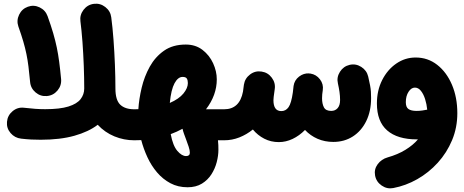

<svg xmlns="http://www.w3.org/2000/svg" viewBox="-20 -694 2497 1034"><path d="M413.1 -579.6Q408.7 -613.3 429.9 -641.1Q451.2 -668.9 485.4 -673.3Q519.5 -677.7 547.1 -656.2Q574.7 -634.8 579.1 -601.1Q586.4 -546.4 591.3 -479.7Q596.2 -413.1 598.9 -345Q601.6 -276.9 601.6 -217.3Q601.6 -155.3 627.4 -130.4Q653.3 -105.5 703.1 -105.5H703.6Q738.3 -105.5 762.5 -81.1Q786.6 -56.6 786.6 -22Q786.6 12.2 762.5 36.9Q738.3 61.5 703.6 61.5H703.1Q647.5 61.5 595.9 40.3Q544.4 19 506.3 -22Q457 15.6 380.6 37.1Q304.2 58.6 199.2 58.6Q172.4 58.6 148.4 57.4Q124.5 56.2 93.8 52.7Q59.6 48.8 37.1 22.7Q14.6 -3.4 17.6 -37.6Q20.5 -72.3 47.6 -95Q74.7 -117.7 108.4 -113.8Q143.6 -109.9 169.9 -107.9Q196.3 -106 223.1 -106Q302.7 -106 348.6 -120.4Q394.5 -134.8 414.1 -160.2Q433.6 -185.5 433.6 -217.3Q433.6 -273.4 431.2 -339.1Q428.7 -404.8 424.1 -468Q419.4 -531.2 413.1 -579.6ZM79.1 -550.8Q67.9 -583 82.8 -614.5Q97.7 -646 129.9 -657.7Q162.1 -669.4 193.4 -654.3Q224.6 -639.2 236.3 -606.9Q254.9 -555.2 266.6 -514.9Q278.3 -474.6 285.9 -438Q293.5 -401.4 298.8 -360.8Q304.2 -320.3 309.1 -267.6Q312 -233.4 289.6 -206.5Q267.1 -179.7 232.4 -176.8Q198.2 -173.8 171.6 -196.3Q145 -218.8 142.1 -252.9Q137.7 -299.8 133.3 -335.4Q128.9 -371.1 122.3 -403.1Q115.7 -435.1 105.5 -470.2Q95.2 -505.4 79.1 -550.8Z M620.1 -22Q620.1 -56.6 644.5 -81.1Q668.9 -105.5 703.6 -105.5Q714.8 -105.5 725.1 -106Q728.5 -160.6 742.9 -221.4Q757.3 -282.2 786.6 -335Q815.9 -387.7 863.3 -420.9Q910.6 -454.1 980.5 -454.1Q1033.2 -454.1 1070.6 -425.3Q1107.9 -396.5 1127.7 -353.3Q1147.5 -310.1 1147.5 -266.6Q1147.5 -181.6 1089.4 -105.5H1187Q1221.7 -105.5 1245.8 -81.1Q1270 -56.6 1270 -22Q1270 12.2 1245.8 36.9Q1221.7 61.5 1187 61.5H1153.8Q1155.3 75.2 1155.8 87.6Q1156.2 100.1 1156.2 113.3Q1156.2 144 1147.2 179Q1138.2 213.9 1118.7 244.6Q1099.1 275.4 1067.4 294.9Q1035.6 314.5 990.2 314.5Q938.5 314.5 897.7 292.7Q856.9 271 825.9 234.6Q794.9 198.2 773.9 152.8Q752.9 107.4 740.7 60.5Q722.2 61.5 703.6 61.5Q669.4 61.5 644.8 36.9Q620.1 12.2 620.1 -22ZM963.4 -279.8Q938.5 -279.8 919.9 -245.6Q901.4 -211.4 894.5 -139.6Q943.8 -161.1 967.8 -190.4Q991.7 -219.7 991.7 -246.6Q991.7 -262.2 986.1 -271Q980.5 -279.8 963.4 -279.8ZM981.9 56.2Q976.1 41 970.9 26.6Q965.8 12.2 962.9 -0.5Q932.6 16.1 899.4 28.3Q911.1 90.8 935.1 118.7Q959 146.5 981.9 146.5Q1002.4 146.5 1002.4 128.4Q1002.4 115.2 996.1 96.2Q989.7 77.1 981.9 56.2Z M1103.5 -22Q1103.5 -56.6 1128.2 -81.1Q1152.8 -105.5 1187 -105.5Q1270.5 -105.5 1288.6 -200.7Q1290.5 -215.3 1293.5 -237.8Q1298.8 -272 1326.7 -293Q1354.5 -314 1388.7 -308.6Q1422.9 -303.7 1443.8 -275.4Q1464.8 -247.1 1459.5 -213.4Q1455.1 -184.6 1453.9 -172.4Q1452.6 -160.2 1452.6 -154.3Q1452.6 -95.7 1495.1 -95.7Q1519 -95.7 1533.9 -116.7Q1548.8 -137.7 1557.1 -196.3Q1558.1 -211.4 1561 -231Q1565.4 -262.2 1590.8 -281.7Q1591.3 -282.2 1591.8 -282.2Q1591.8 -282.2 1592.3 -282.7Q1615.2 -299.8 1643.1 -298.8Q1643.1 -298.8 1643.1 -298.8Q1643.6 -298.8 1644.5 -298.3Q1647.9 -298.3 1651.4 -297.9Q1683.1 -293 1703.1 -266.8Q1723.1 -240.7 1718.3 -208.5Q1717.3 -197.3 1715.3 -185.5Q1714.4 -174.8 1714.4 -165Q1714.4 -135.3 1724.4 -116Q1734.4 -96.7 1763.7 -96.7Q1785.2 -96.7 1798.3 -111.6Q1811.5 -126.5 1811.5 -155.3Q1811.5 -177.2 1808.3 -199Q1805.2 -220.7 1799.8 -244.6Q1792 -277.8 1810.8 -307.4Q1829.6 -336.9 1862.8 -344.7Q1896 -352.5 1925.5 -333.7Q1955.1 -314.9 1962.9 -281.7Q1969.7 -252.4 1973.1 -233.9Q1976.6 -215.3 1977.5 -200.4Q1978.5 -185.5 1978.5 -166Q1978.5 -95.2 1952.4 -42Q1926.3 11.2 1880.4 40.8Q1834.5 70.3 1774.9 70.3Q1729 70.3 1690.2 53.5Q1651.4 36.6 1622.6 5.9Q1591.8 37.1 1555.7 54.2Q1519.5 71.3 1481.4 71.3Q1439 71.3 1403.3 53Q1367.7 34.7 1341.8 3.4Q1308.6 30.3 1269.3 45.9Q1230 61.5 1187 61.5Q1152.8 61.5 1128.2 36.9Q1103.5 12.2 1103.5 -22Z M2218.3 -384.3Q2284.2 -384.3 2334.7 -344.7Q2385.3 -305.2 2414.1 -237.3Q2442.9 -169.4 2442.9 -84.5Q2442.9 -6.8 2414.6 61Q2386.2 128.9 2337.6 182.4Q2289.1 235.8 2227.1 271Q2165 306.2 2097.7 318.8Q2064.5 325.2 2035.4 305.2Q2006.3 285.2 2000 251.5Q1993.7 217.8 2013.9 190.4Q2034.2 163.1 2066.9 153.8Q2122.1 138.2 2163.1 113Q2204.1 87.9 2231 56.6Q2228 56.6 2225.1 56.6Q2120.6 56.6 2065.2 8.5Q2009.8 -39.6 2009.8 -136.7Q2009.8 -207 2038.3 -263.2Q2066.9 -319.3 2114.3 -351.8Q2161.6 -384.3 2218.3 -384.3ZM2165.5 -143.6Q2165.5 -116.7 2179.9 -106.7Q2194.3 -96.7 2223.6 -96.7Q2239.7 -96.7 2254.2 -98.9Q2268.6 -101.1 2280.8 -103.5Q2277.8 -133.3 2269.3 -160.4Q2260.7 -187.5 2246.8 -204.8Q2232.9 -222.2 2214.4 -222.2Q2194.8 -222.2 2180.2 -199.7Q2165.5 -177.2 2165.5 -143.6Z"/></svg>

Font: Mikhak-FD Black
Style: Regular
Weight: 900
Designer: Amin Abedi
Version: Version 3.2